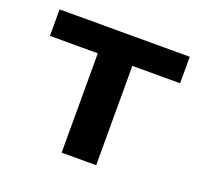

<svg xmlns="http://www.w3.org/2000/svg" viewBox="-94 -606 756 714"><g transform="rotate(20 284.5 -249.0)"><path d="M542 -498V-393.1H353V0H216.3V-393.1H26.9V-498Z"/></g></svg>

Font: Andika
Style: Bold
Weight: 700
Designer: Victor Gaultney, Annie Olsen, Julie Remington, Don Collingsworth, Eric Hays, Becca Hirsbrunner
Foundry: SIL International
Version: Version 6.101